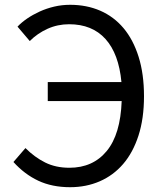

<svg xmlns="http://www.w3.org/2000/svg" viewBox="-20 -767 678 800"><path d="M53 -656Q70 -674 93.5 -690Q117 -706 145.5 -719Q174 -732 206 -739.5Q238 -747 272 -747Q341 -747 397.5 -722.5Q454 -698 494.5 -650Q535 -602 557.5 -530.5Q580 -459 580 -366Q580 -273 557 -202Q534 -131 493 -83.5Q452 -36 395.5 -11.5Q339 13 272 13Q197 13 139.5 -14Q82 -41 36 -92L86 -150Q124 -112 168 -90Q212 -68 269 -68Q367 -68 424.5 -137.5Q482 -207 487 -346H179V-425H486Q475 -543 419.5 -604.5Q364 -666 268 -666Q220 -666 178 -647Q136 -628 104 -596Z"/></svg>

Font: SpoqaHanSansJP-Regular
Style: Regular
Weight: 400
Designer: [Source Han Sans]
Ryoko NISHIZUKA  (kana & ideographs); Paul D. Hunt (Latin, Greek & Cyrillic); Wenlong ZHANG  (bopomofo
Foundry: Spoqa (http://bi.spoqa.com)
Version: Version 1.002.20150607